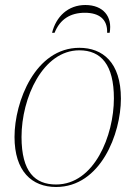

<svg xmlns="http://www.w3.org/2000/svg" viewBox="-20 -737 541 767"><path d="M188 -606H198C220 -661 262 -686 319 -686C375 -686 410 -661 408 -606H418C430 -671 392 -717 321 -717C252 -717 204 -671 188 -606ZM204 10C382 10 463 -203 463 -343C463 -488 390 -546 297 -546C121 -546 38 -331 38 -190C38 -53 107 10 204 10ZM204 0C120 0 66 -50 66 -190C66 -346 151 -536 297 -536C384 -536 435 -478 435 -344C435 -196 357 0 204 0Z"/></svg>

Font: Noto Serif Display Thin
Style: Italic
Weight: 100
Italic angle: -12°
Designer: Monotype Design Team
Foundry: Monotype Imaging Inc.
Version: Version 2.009